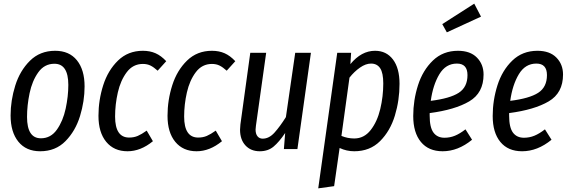

<svg xmlns="http://www.w3.org/2000/svg" viewBox="-20 -816 3119 1051"><path d="M38 -184Q38 -266 63.5 -347.5Q89 -429 144 -483.5Q199 -538 282 -538Q359 -538 401 -486Q443 -434 443 -343Q443 -262 418 -180.5Q393 -99 338.5 -43.5Q284 12 200 12Q123 12 80.5 -40.5Q38 -93 38 -184ZM354 -351Q354 -467 278 -467Q223 -467 189.5 -420Q156 -373 142 -306Q128 -239 128 -176Q128 -59 204 -59Q258 -59 291.5 -106.5Q325 -154 339.5 -221.5Q354 -289 354 -351Z M890 -481 843 -429Q822 -448 804 -457Q786 -466 762 -466Q708 -466 674 -421Q640 -376 625 -310Q610 -244 610 -178Q610 -63 687 -63Q713 -63 734 -72Q755 -81 783 -101L817 -43Q750 12 678 12Q604 12 561.5 -39.5Q519 -91 519 -182Q519 -268 545 -349.5Q571 -431 626 -484.5Q681 -538 762 -538Q801 -538 831.5 -524.5Q862 -511 890 -481Z M1268 -481 1221 -429Q1200 -448 1182 -457Q1164 -466 1140 -466Q1086 -466 1052 -421Q1018 -376 1003 -310Q988 -244 988 -178Q988 -63 1065 -63Q1091 -63 1112 -72Q1133 -81 1161 -101L1195 -43Q1128 12 1056 12Q982 12 939.5 -39.5Q897 -91 897 -182Q897 -268 923 -349.5Q949 -431 1004 -484.5Q1059 -538 1140 -538Q1179 -538 1209.5 -524.5Q1240 -511 1268 -481Z M1294 -106Q1294 -115 1296 -135L1350 -527H1437L1381 -128Q1379 -114 1379 -107Q1379 -83 1389.5 -70Q1400 -57 1418 -57Q1453 -57 1483 -90.5Q1513 -124 1545 -175L1596 -527H1682L1608 0H1534L1541 -88Q1508 -39 1477.5 -13.5Q1447 12 1402 12Q1353 12 1323.5 -20Q1294 -52 1294 -106Z M1826 -527H1902L1898 -465Q1958 -538 2033 -538Q2095 -538 2131 -490.5Q2167 -443 2167 -357Q2167 -267 2141.5 -183Q2116 -99 2060.5 -43.5Q2005 12 1919 12Q1877 12 1839 -6L1809 203L1722 215ZM2078 -359Q2078 -417 2061 -442.5Q2044 -468 2011 -468Q1982 -468 1950.5 -446Q1919 -424 1893 -391L1849 -72Q1883 -58 1919 -58Q1973 -58 2009 -104Q2045 -150 2061.5 -219Q2078 -288 2078 -359Z M2332 -197V-183Q2332 -118 2353 -90Q2374 -62 2413 -62Q2443 -62 2470 -73Q2497 -84 2528 -108L2564 -51Q2487 12 2403 12Q2326 12 2284 -39Q2242 -90 2242 -181Q2242 -267 2268 -349Q2294 -431 2349.5 -484.5Q2405 -538 2487 -538Q2554 -538 2590.5 -501Q2627 -464 2627 -408Q2627 -307 2548.5 -261Q2470 -215 2332 -197ZM2338 -264Q2443 -277 2491 -308Q2539 -339 2539 -405Q2539 -468 2481 -468Q2420 -468 2385 -409.5Q2350 -351 2338 -264ZM2613 -725 2426 -639 2401 -684 2576 -796Z M2767 -197V-183Q2767 -118 2788 -90Q2809 -62 2848 -62Q2878 -62 2905 -73Q2932 -84 2963 -108L2999 -51Q2922 12 2838 12Q2761 12 2719 -39Q2677 -90 2677 -181Q2677 -267 2703 -349Q2729 -431 2784.5 -484.5Q2840 -538 2922 -538Q2989 -538 3025.5 -501Q3062 -464 3062 -408Q3062 -307 2983.5 -261Q2905 -215 2767 -197ZM2773 -264Q2878 -277 2926 -308Q2974 -339 2974 -405Q2974 -468 2916 -468Q2855 -468 2820 -409.5Q2785 -351 2773 -264Z"/></svg>

Font: Fira Sans Compressed
Style: Italic
Weight: 400
Width: 1
Italic angle: -8°
Designer: bBox Type GmbH & Carrois Corporate GbR & Edenspiekermann AG
Foundry: bBox Type GmbH & Carrois Corporate GbR & Edenspiekermann AG
Version: Version 4.301